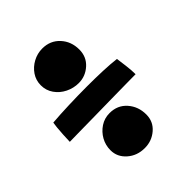

<svg xmlns="http://www.w3.org/2000/svg" viewBox="-173 -724 805 805"><g transform="rotate(-45 229.0 -322.0)"><path d="M216.5 -410.5Q186 -410.5 158.5 -424Q131 -437.5 114 -461.8Q97 -486 97 -516.5Q97 -546 113 -569.8Q129 -593.5 155 -607.5Q181 -621.5 210.5 -621.5Q257.5 -621.5 287.5 -589Q317.5 -556.5 317.5 -508.5Q317.5 -465.5 287 -438Q256.5 -410.5 216.5 -410.5ZM219.5 -22Q174 -22 142.5 -49.8Q111 -77.5 111 -117.5Q111 -147.5 125.2 -173Q139.5 -198.5 163.8 -214.5Q188 -230.5 218.5 -230.5Q265.5 -230.5 294.5 -197.5Q323.5 -164.5 323.5 -117.5Q323.5 -75.5 292.5 -48.8Q261.5 -22 219.5 -22ZM15.5 -263Q16 -283 17.2 -304.5Q18.5 -326 20.2 -343.8Q22 -361.5 23.5 -369Q45 -371 69.8 -372.2Q94.5 -373.5 121.5 -374.5Q148.5 -375.5 176 -376Q203.5 -376.5 230.5 -376.5Q280 -376.5 324.5 -374.8Q369 -373 401 -369Q403.5 -351 407.2 -321.8Q411 -292.5 411 -268.5Q396 -268.5 356.8 -268Q317.5 -267.5 267 -266.8Q216.5 -266 165.5 -265.2Q114.5 -264.5 73.8 -264Q33 -263.5 15.5 -263Z"/></g></svg>

Font: Grandstander Thin ExtraBold
Style: Regular
Weight: 800
Version: Version 1.200